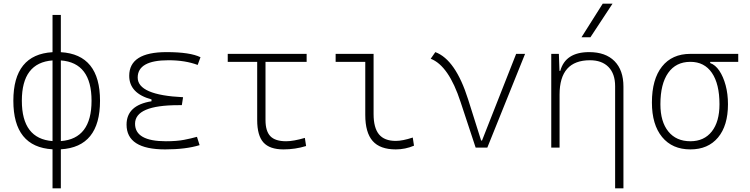

<svg xmlns="http://www.w3.org/2000/svg" viewBox="-20 -815 4142 1060"><path d="M270 224.6V9.3Q53.7 -3.4 53.7 -258.8Q53.7 -514.2 270 -526.9V-732.4H315.9V-526.9Q532.2 -514.2 532.2 -258.8Q532.2 -3.4 315.9 9.3V224.6ZM315.9 -481.4V-36.1Q485.4 -48.8 485.4 -258.8Q485.4 -468.8 315.9 -481.4ZM270 -36.1V-481.4Q100.6 -468.8 100.6 -258.8Q100.6 -48.8 270 -36.1Z M891.6 9.8Q678.7 9.8 678.7 -127Q678.7 -233.9 816.4 -255.9V-266.1Q693.4 -299.8 693.4 -396.5Q693.4 -527.3 899.4 -527.3Q1029.8 -527.3 1086.9 -499L1071.3 -456.5Q1002.4 -482.4 910.2 -482.4Q740.2 -482.4 740.2 -386.7Q740.2 -290 990.7 -278.3L983.9 -234.4H965.8Q725.6 -234.4 725.6 -131.8Q725.6 -35.2 895.5 -35.2Q956.1 -35.2 996.1 -43Q1036.1 -50.8 1067.4 -59.6L1082 -13.7Q1005.9 9.8 891.6 9.8Z M1544.9 9.8Q1468.8 9.8 1434.3 -28.6Q1399.9 -66.9 1399.9 -152.3V-473.6H1237.3V-517.6H1672.9V-473.6H1445.8V-152.3Q1445.8 -90.8 1472.7 -63Q1499.5 -35.2 1559.6 -35.2Q1600.1 -35.2 1663.1 -53.7L1669.9 -8.8Q1609.4 9.8 1544.9 9.8Z M2165 9.8Q2078.1 9.8 2037.4 -36.6Q1996.6 -83 1996.6 -180.7V-473.6H1833V-517.6H2042.5V-185.5Q2042.5 -109.4 2072.3 -73.2Q2102.1 -37.1 2165 -37.1Q2202.6 -37.1 2258.8 -55.7L2265.6 -10.7Q2217.3 9.8 2165 9.8Z M2606 0 2522.9 -251.5Q2457.5 -452.1 2357.9 -490.7L2383.3 -527.3Q2495.1 -485.8 2564.5 -266.1L2636.2 -39.1H2641.1L2829.6 -517.6H2878.9L2670.4 0Z M3376 224.6V-338.9Q3376 -407.7 3339.4 -445.1Q3302.7 -482.4 3237.3 -482.4Q3069.3 -482.4 3069.3 -293V0H3023.4V-517.6H3065.4L3068.8 -423.8H3073.2Q3101.6 -527.3 3232.9 -527.3Q3323.2 -527.3 3372.6 -477.5Q3421.9 -427.7 3421.9 -336.9V224.6ZM3190.4 -609.4 3307.6 -794.9H3361.8L3239.7 -609.4Z M3791.5 9.8Q3691.4 9.8 3635.3 -58.6Q3579.1 -127 3579.1 -249Q3579.1 -377.4 3634.8 -447.5Q3690.4 -517.6 3791.5 -517.6H4055.7V-473.6H3900.9V-466.8Q3929.2 -457 3951.2 -424.6Q3973.1 -392.1 3986.1 -344.2Q3999 -296.4 3999 -239.3Q3999 -121.6 3944.1 -55.9Q3889.2 9.8 3791.5 9.8ZM3791.5 -35.2Q3867.2 -35.2 3909.7 -89.1Q3952.1 -143.1 3952.1 -239.3Q3952.1 -351.6 3910.4 -412.6Q3868.7 -473.6 3791.5 -473.6Q3711.9 -473.6 3668.9 -412.6Q3626 -351.6 3626 -239.3Q3626 -143.1 3669.7 -89.1Q3713.4 -35.2 3791.5 -35.2Z"/></svg>

Font: Cascadia Mono NF ExtraLight
Style: Regular
Weight: 200
Monospace: yes
Designer: Aaron Bell
Foundry: Saja Typeworks
Version: Version 2404.023; ttfautohint (v1.8.4)